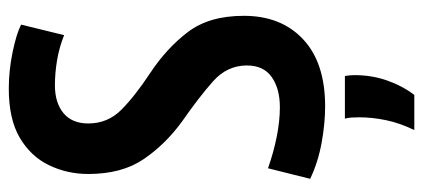

<svg xmlns="http://www.w3.org/2000/svg" viewBox="-283 -467 963 437"><g transform="rotate(-90 198.5 -248.5)"><path d="M361 -682 337 -584Q310 -595 280.5 -600Q251 -605 223 -605Q183 -605 159.5 -585.5Q136 -566 136 -529Q136 -485 167 -454Q198 -423 251 -388Q307 -351 344 -302.5Q381 -254 381 -175Q381 -90 327.5 -40Q274 10 175 10Q136 10 92 2Q48 -6 10 -24L34 -120Q71 -107 106.5 -100Q142 -93 173 -93Q215 -93 241.5 -111.5Q268 -130 268 -168Q268 -213 232 -245Q196 -277 140 -316Q88 -354 54.5 -403.5Q21 -453 21 -529Q21 -577 41 -618.5Q61 -660 103.5 -685Q146 -710 215 -710Q256 -710 297.5 -701.5Q339 -693 361 -682ZM121 213Q137 180 143.5 148.5Q150 117 150 88Q150 79 149.5 70.5Q149 62 147 55H244Q246 66 246 77Q246 116 234 150.5Q222 185 201 213Z"/></g></svg>

Font: Georama Condensed SemiBold
Style: Regular
Weight: 600
Width: 3
Designer: Jean-Baptiste Levee
Foundry: Production Type
Version: Version 1.000